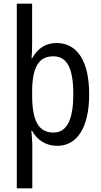

<svg xmlns="http://www.w3.org/2000/svg" viewBox="-20 -780 548 1040"><path d="M463 -269C463 -450 398 -547 286 -547C227 -547 184 -518 154 -464H151C153 -488 154 -517 154 -542V-760H71V240H155V5C155 -16 152 -47 150 -71H154C181 -22 228 10 290 10C398 10 463 -90 463 -269ZM377 -269C377 -150 351 -62 270 -62C187 -62 154 -128 154 -266V-286C155 -415 189 -475 269 -475C344 -475 377 -410 377 -269Z"/></svg>

Font: Noto Sans Lao Looped Condensed
Style: Regular
Weight: 400
Width: 3
Designer: Mark Frömberg, Ben Mitchell
Foundry: The Fontpad Ltd
Version: Version 1.003